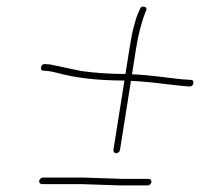

<svg xmlns="http://www.w3.org/2000/svg" viewBox="-20 -551 611 584"><path d="M346.9 13H428.9C431.6 13 434.1 12 436.4 10C438.7 8 440.1 5.7 440.5 3C440.9 0.3 440.3 -2 438.6 -4C437 -6 434.8 -7 432.1 -7H350.1L229.7 -11H110.7C108.1 -11 105.6 -10 103.3 -8C101 -6 99.6 -3.7 99.2 -1C98.7 1.7 99.4 4 101 6C102.7 8 104.9 9 107.6 9H226.6ZM419 -530.5C412.6 -532.2 408.3 -530 406 -524C402.1 -516 398.3 -507 394.7 -497C393 -490.3 390.3 -480.9 386.7 -468.7C383.1 -456.4 378.8 -434.6 373.8 -403L361.6 -326C315 -326 270.1 -329 227.1 -335L132.2 -355L117.4 -356C110.8 -356.7 106.7 -353.7 105 -347C103.2 -340.3 105.7 -336.7 112.2 -336L126.1 -335C135.2 -333.7 143.6 -332 151.3 -330C208.7 -314 277.8 -306 358.5 -306L325 -95C324.6 -92.3 325.3 -90 326.9 -88C328.6 -86 330.8 -85 333.5 -85C336.1 -85 338.6 -86 340.9 -88C343.3 -90 344.6 -92.3 345 -95L378.3 -305C403.9 -304 441.5 -300.6 491.1 -294.5C515.7 -291.6 532.9 -289.7 542.8 -289L556.6 -288C563.3 -288 567.1 -291.3 568.2 -298C569.3 -304.7 566.4 -308 559.8 -308L546.9 -309C538.3 -309 515.3 -311.4 478.1 -316.3C440.8 -321.1 408.6 -324 381.5 -325L393.8 -403C400.9 -447.7 411 -486 424 -518C427.1 -524.7 425.4 -528.8 419 -530.5Z"/></svg>

Font: Proton
Style: RgIt
Weight: 500
Version: Version 1.017